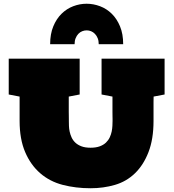

<svg xmlns="http://www.w3.org/2000/svg" viewBox="-20 -1003 934 1032"><path d="M249.5 -765.6Q249.5 -820.3 266.4 -861.1Q283.2 -901.9 310.8 -929Q338.4 -956.1 373.5 -969.5Q408.7 -982.9 445.3 -982.9Q482.4 -982.9 517.8 -969.5Q553.2 -956.1 580.8 -929Q608.4 -901.9 625.2 -861.1Q642.1 -820.3 642.1 -765.6H510.7Q510.7 -783.7 505.1 -797.6Q499.5 -811.5 490.2 -821Q481 -830.6 469.5 -835.2Q458 -839.8 445.8 -839.8Q433.6 -839.8 421.9 -835.2Q410.2 -830.6 401.1 -821Q392.1 -811.5 386.5 -797.6Q380.9 -783.7 380.9 -765.6ZM805.7 -483.9Q805.2 -469.2 805.2 -455.3Q805.2 -441.4 805.2 -428.7V-353Q805.2 -255.4 778.3 -185.8Q751.5 -116.2 705.6 -71.8Q659.7 -27.3 597.9 -9.3Q536.1 8.8 466.8 8.8Q386.7 8.8 317.1 -9.3Q247.6 -27.3 196 -72Q144.5 -116.7 115 -186Q85.4 -255.4 85.4 -353V-483.9L26.9 -495.1V-687.5H408.2V-495.1L349.6 -483.9V-425.8Q349.6 -414.1 349.6 -402.1Q349.6 -390.1 349.9 -379.9Q350.1 -369.6 350.1 -362.1Q350.1 -354.5 350.1 -352.1Q350.1 -340.8 350.6 -325.9Q351.1 -311 354.5 -295.2Q357.9 -279.3 365 -263.9Q372.1 -248.5 385 -236.3Q397.9 -224.1 417.7 -216.6Q437.5 -209 466.8 -209Q496.1 -209 516.4 -216.6Q536.6 -224.1 549.6 -236.6Q562.5 -249 569.8 -264.6Q577.1 -280.3 580.3 -296.1Q583.5 -312 584.2 -326.9Q585 -341.8 585 -353Q585 -356.4 585 -364Q585 -371.6 584.7 -381.6Q584.5 -391.6 584.5 -403.1Q584.5 -414.6 584.5 -425.8V-483.9L525.9 -495.1V-687.5H864.7V-495.1Z"/></svg>

Font: Holtwood One SC
Style: Regular
Weight: 400
Version: Version 1.000